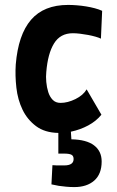

<svg xmlns="http://www.w3.org/2000/svg" viewBox="-20 -529 476 780"><path d="M392 -63Q371 -37 338.5 -19.5Q306 -2 268 6L270 37Q331 38 362 61.5Q393 85 393 127Q393 178 363 204.5Q333 231 282 231Q265 231 249 229.5Q233 228 219 226Q203 223 189 220L193 142Q202 143 211 143H241Q279 143 279 117Q279 104 270 99.5Q261 95 241 95H217V11Q162 10 126.5 -16.5Q91 -43 71.5 -83.5Q52 -124 46.5 -173Q41 -222 44 -267Q54 -388 106 -448.5Q158 -509 257 -509Q273 -509 292 -507.5Q311 -506 329.5 -503Q348 -500 365 -495.5Q382 -491 395 -485L390 -372Q382 -376 368 -380Q354 -384 338 -387Q322 -390 305.5 -392Q289 -394 276 -394Q225 -394 199.5 -352.5Q174 -311 168 -236Q166 -218 168 -196Q170 -174 176 -155Q182 -136 194 -123.5Q206 -111 226 -111Q255 -111 286.5 -126.5Q318 -142 332 -166Z"/></svg>

Font: Panefresco 999wt
Style: Regular
Weight: 900
Version: Version 1.001